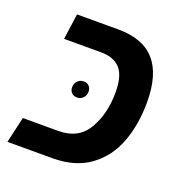

<svg xmlns="http://www.w3.org/2000/svg" viewBox="-107 -662 723 757"><g transform="rotate(20 254.5 -283.0)"><path d="M29 -109H178Q262 -109 300 -174Q338 -239 338 -329Q338 -398 311 -428Q284 -458 230 -458H75L90 -566H263Q367 -566 417.5 -508.5Q468 -451 468 -335Q468 -242 440 -166.5Q412 -91 350 -45.5Q288 0 193 0H4ZM237 -295Q237 -309 228.5 -318Q220 -327 206 -327Q190 -327 180 -316Q170 -305 170 -290Q170 -276 178.5 -267Q187 -258 201 -258Q217 -258 227 -269Q237 -280 237 -295Z"/></g></svg>

Font: FiraGO Medium
Style: Italic
Weight: 500
Italic angle: -8°
Designer: bBox Type GmbH
Foundry: bBox Type GmbH
Version: Version 1.001